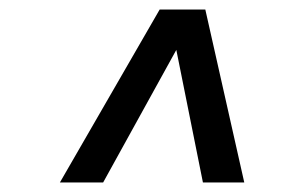

<svg xmlns="http://www.w3.org/2000/svg" viewBox="-20 -706 619 404"><path d="M106 -322 316 -686H412L494 -322H407L351 -601L197 -322Z"/></svg>

Font: Archivo SemiCondensed Medium
Style: Italic
Weight: 500
Width: 4
Italic angle: -10°
Designer: Hector Gatti
Foundry: Omnibus-Type
Version: Version 2.001